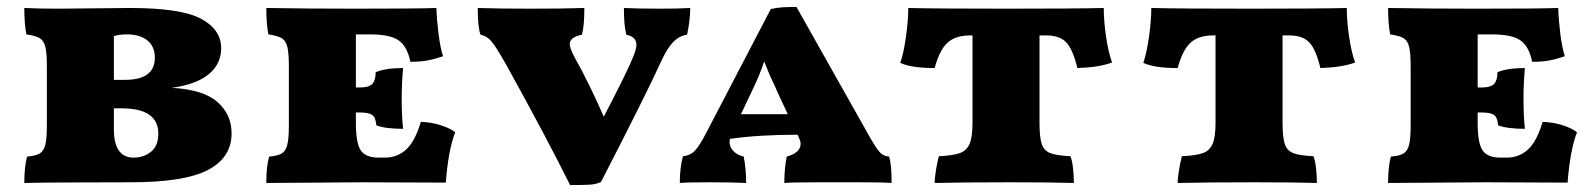

<svg xmlns="http://www.w3.org/2000/svg" viewBox="-20 -525 4597 553"><path d="M647 -141Q647 -71 579 -35.5Q511 0 357 0Q236 0 187 0.5Q138 1 113 1L50 2Q50 -45 58 -74Q83 -76 94.5 -83Q106 -90 110.5 -108Q115 -126 115 -164V-333Q115 -373 110.5 -390.5Q106 -408 94.5 -415Q83 -422 56 -426Q50 -456 50 -502Q94 -500 146 -500L355 -502Q501 -502 559 -471Q617 -440 617 -386Q617 -341 581.5 -311.5Q546 -282 475 -272Q566 -267 606.5 -231Q647 -195 647 -141ZM345 -426Q324 -426 308 -421V-295H340Q426 -295 426 -359Q426 -391 404.5 -408.5Q383 -426 345 -426ZM436 -140Q436 -213 330 -213H308V-153Q308 -71 365 -71Q394 -71 415 -88Q436 -105 436 -140Z M1291 -144Q1271 -92 1264 1L1027 0L747 2Q747 -45 755 -74Q780 -76 791.5 -83Q803 -90 807.5 -108Q812 -126 812 -164V-333Q812 -373 807.5 -390.5Q803 -408 791.5 -415Q780 -422 753 -426Q747 -456 747 -502Q865 -500 1004 -500Q1184 -500 1237 -502Q1238 -468 1243 -428Q1248 -388 1256 -363Q1233 -355 1212 -351Q1191 -347 1162 -347Q1153 -391 1128.5 -408.5Q1104 -426 1045 -426H1005V-273H1016Q1043 -273 1052.5 -283.5Q1062 -294 1062 -317Q1090 -329 1141 -329Q1137 -285 1137 -241Q1137 -190 1141 -154Q1090 -154 1064 -164Q1062 -187 1052 -194Q1042 -201 1016 -201H1005V-171Q1005 -113 1019 -92Q1033 -71 1071 -71H1088Q1125 -71 1150.5 -95Q1176 -119 1192 -174Q1223 -173 1250.5 -164Q1278 -155 1291 -144Z M1968 -502Q1968 -468 1959 -425Q1937 -422 1920 -405Q1903 -388 1887 -354Q1839 -249 1711 -1Q1697 6 1677.5 7Q1658 8 1622 8Q1556 -125 1440 -335Q1418 -374 1406.5 -391Q1395 -408 1386 -415Q1377 -422 1364 -425Q1356 -446 1356 -502Q1418 -500 1506 -500Q1603 -500 1663 -502Q1663 -448 1656 -425Q1621 -418 1621 -398Q1621 -386 1636 -358Q1676 -287 1719 -189Q1787 -319 1804 -362Q1813 -385 1813 -396Q1813 -419 1784 -425Q1777 -450 1777 -502Q1815 -500 1882 -500Q1936 -500 1968 -502Z M2548 2Q2525 0 2455 0H2403H2344Q2261 0 2239 2Q2239 -41 2246 -74Q2286 -85 2286 -111Q2286 -117 2281 -129L2277 -137Q2166 -137 2082 -125Q2079 -106 2090 -92.5Q2101 -79 2122 -74Q2129 -39 2129 2Q2091 0 2023 0Q1956 0 1938 2Q1938 -42 1947 -75Q1968 -77 1981.5 -91Q1995 -105 2016 -146L2200 -499Q2217 -503 2235 -504Q2253 -505 2274 -505L2487 -127Q2506 -94 2516 -84.5Q2526 -75 2541 -74Q2548 -51 2548 2ZM2249 -196 2220 -258 2210 -281Q2196 -309 2181 -348Q2168 -308 2144 -259L2114 -196Z M2974 -423V-171Q2974 -129 2980.5 -110Q2987 -91 3005 -84Q3023 -77 3063 -75Q3068 -63 3070.5 -40.5Q3073 -18 3073 2Q3009 0 2891 0Q2752 0 2672 2Q2672 -13 2676 -36.5Q2680 -60 2684 -75Q2725 -77 2744.5 -84Q2764 -91 2772.5 -110.5Q2781 -130 2781 -171V-423H2774Q2732 -423 2709 -402Q2686 -381 2672 -329Q2604 -329 2573 -344Q2583 -373 2589.5 -420Q2596 -467 2596 -502Q2675 -500 2881 -500Q3081 -500 3159 -502Q3159 -466 3165.5 -420.5Q3172 -375 3183 -345Q3146 -331 3083 -329Q3070 -383 3051 -403Q3032 -423 2993 -423Z M3674 -423V-171Q3674 -129 3680.5 -110Q3687 -91 3705 -84Q3723 -77 3763 -75Q3768 -63 3770.5 -40.5Q3773 -18 3773 2Q3709 0 3591 0Q3452 0 3372 2Q3372 -13 3376 -36.5Q3380 -60 3384 -75Q3425 -77 3444.5 -84Q3464 -91 3472.5 -110.5Q3481 -130 3481 -171V-423H3474Q3432 -423 3409 -402Q3386 -381 3372 -329Q3304 -329 3273 -344Q3283 -373 3289.5 -420Q3296 -467 3296 -502Q3375 -500 3581 -500Q3781 -500 3859 -502Q3859 -466 3865.5 -420.5Q3872 -375 3883 -345Q3846 -331 3783 -329Q3770 -383 3751 -403Q3732 -423 3693 -423Z M4522 -144Q4502 -92 4495 1L4258 0L3978 2Q3978 -45 3986 -74Q4011 -76 4022.5 -83Q4034 -90 4038.5 -108Q4043 -126 4043 -164V-333Q4043 -373 4038.5 -390.5Q4034 -408 4022.5 -415Q4011 -422 3984 -426Q3978 -456 3978 -502Q4096 -500 4235 -500Q4415 -500 4468 -502Q4469 -468 4474 -428Q4479 -388 4487 -363Q4464 -355 4443 -351Q4422 -347 4393 -347Q4384 -391 4359.5 -408.5Q4335 -426 4276 -426H4236V-273H4247Q4274 -273 4283.5 -283.5Q4293 -294 4293 -317Q4321 -329 4372 -329Q4368 -285 4368 -241Q4368 -190 4372 -154Q4321 -154 4295 -164Q4293 -187 4283 -194Q4273 -201 4247 -201H4236V-171Q4236 -113 4250 -92Q4264 -71 4302 -71H4319Q4356 -71 4381.5 -95Q4407 -119 4423 -174Q4454 -173 4481.5 -164Q4509 -155 4522 -144Z"/></svg>

Font: Vollkorn SC Black
Style: Regular
Weight: 900
Designer: Friedrich Althausen
Foundry: Friedrich Althausen
Version: Version 4.015